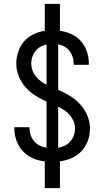

<svg xmlns="http://www.w3.org/2000/svg" viewBox="-20 -863 540 990"><path d="M211 107V-31Q179 -34 149.5 -47Q120 -60 98 -83.5Q76 -107 65 -137.5Q54 -168 54 -200V-207H132V-203Q132 -185 138 -167Q144 -149 156 -135Q168 -121 184.5 -112.5Q201 -104 220 -101V-339Q189 -353 161 -371Q133 -389 111 -414Q89 -439 76.5 -470.5Q64 -502 64 -536Q64 -566 74 -596Q84 -626 104 -649Q124 -672 152.5 -686Q181 -700 211 -704V-843H289V-704Q320 -700 348.5 -687Q377 -674 397.5 -650.5Q418 -627 428 -597Q438 -567 438 -536V-529H360V-533Q360 -551 355 -568Q350 -585 339.5 -599Q329 -613 313.5 -622Q298 -631 280 -634V-400Q312 -386 341.5 -368Q371 -350 394 -324.5Q417 -299 430.5 -266.5Q444 -234 444 -200Q444 -168 433 -137.5Q422 -107 400.5 -84Q379 -61 349.5 -48Q320 -35 289 -31V107ZM220 -426V-633Q203 -630 188 -621.5Q173 -613 162.5 -599.5Q152 -586 146.5 -569.5Q141 -553 141 -536Q141 -518 147 -501Q153 -484 164 -470Q175 -456 189.5 -445Q204 -434 220 -426ZM280 -101Q298 -104 314.5 -112Q331 -120 342.5 -133.5Q354 -147 360.5 -164.5Q367 -182 367 -200Q367 -219 360 -236.5Q353 -254 341 -268.5Q329 -283 313 -294Q297 -305 280 -313Z"/></svg>

Font: Iosevka Term SS14
Style: Regular
Weight: 400
Monospace: yes
Designer: Belleve Invis
Foundry: Belleve Invis
Version: Version 24.1.1; ttfautohint (v1.8.4)